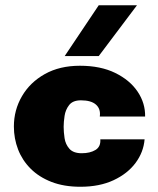

<svg xmlns="http://www.w3.org/2000/svg" viewBox="-20 -703 602 733"><path d="M287 10Q224 10 176.5 -8.5Q129 -27 97 -59Q65 -91 49 -132.5Q33 -174 33 -220Q33 -283 64 -336Q95 -389 151.5 -420.5Q208 -452 285 -452Q364 -452 420 -424.5Q476 -397 505.5 -353Q535 -309 534 -258H361Q365 -287 346.5 -303.5Q328 -320 289 -320Q258 -320 244 -302Q230 -284 226.5 -260.5Q223 -237 223 -219Q223 -199 226.5 -175.5Q230 -152 245 -135Q260 -118 292 -118Q324 -118 344.5 -130.5Q365 -143 363 -171H532Q528 -122 497.5 -81Q467 -40 413.5 -15Q360 10 287 10ZM227 -489 357 -683H503L357 -489Z"/></svg>

Font: Teachers ExtraBold
Style: Regular
Weight: 800
Designer: Alfredo Marco Pradil, Chank Diesel
Version: Version 1.001